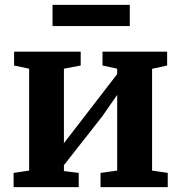

<svg xmlns="http://www.w3.org/2000/svg" viewBox="-20 -764 741 784"><path d="M35.5 0V-58L99 -67.5V-483.5L37.5 -496.5V-553H309.5V-496.5L241 -483.5V-179.5L300.5 -256.5L458.5 -461.5V-483.5L398.5 -496.5V-553H662.5V-496.5L601 -483V-67.5L665 -58V0H390.5V-58L458.5 -67.5V-376.5L398 -289.5L241 -89.5V-65.5L301.5 -58V0ZM510 -744V-657.5H194.5V-744Z"/></svg>

Font: Merriweather 24pt
Style: Bold
Weight: 700
Designer: Eben Sorkin
Foundry: Eben Sorkin
Version: Version 2.100